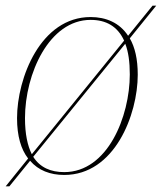

<svg xmlns="http://www.w3.org/2000/svg" viewBox="-22 -606 570 676"><path d="M-2 50H11L84 -40C113 -6 155 10 204 10C382 10 463 -203 463 -343C463 -398 453 -440 435 -471L528 -586H515L429 -480C399 -526 351 -546 297 -546C121 -546 38 -331 38 -190C38 -127 52 -80 77 -48ZM66 -190C66 -346 151 -536 297 -536C352 -536 392 -513 415 -463L90 -63C75 -93 66 -134 66 -190ZM204 0C157 0 119 -16 95 -54L419 -452C430 -424 435 -388 435 -344C435 -196 357 0 204 0Z"/></svg>

Font: Noto Serif Display Thin
Style: Italic
Weight: 100
Italic angle: -12°
Designer: Monotype Design Team
Foundry: Monotype Imaging Inc.
Version: Version 2.009